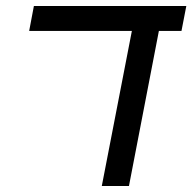

<svg xmlns="http://www.w3.org/2000/svg" viewBox="-20 -619 640 639"><path d="M409.2 0H318.8L418.9 -516.1H77.1L92.8 -599.1H600.1L584 -516.1H508.8Z"/></svg>

Font: Cousine
Style: Italic
Weight: 400
Italic angle: -12°
Monospace: yes
Designer: Steve Matteson
Foundry: Monotype Imaging Inc.
Version: Version 1.21